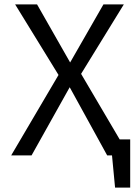

<svg xmlns="http://www.w3.org/2000/svg" viewBox="-20 -709 640 876"><path d="M574 -73V147H505L491 0H469L298 -311L124 0H31L247 -367L49 -689H149L300 -424L452 -689H545L350 -372L526 -73Z"/></svg>

Font: Fira Mono
Style: Regular
Weight: 400
Designer: Carrois Corporate & Edenspiekermann AG
Foundry: Carrois Corporate GbR & Edenspiekermann AG
Version: Version 3.206